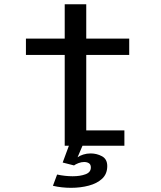

<svg xmlns="http://www.w3.org/2000/svg" viewBox="-20 -680 750 896"><path d="M382.5 -71.5H560.5V0H282V-423.5H101V-500H282V-660H382.5V-500H583V-423.5H382.5ZM301.5 0H365L342 54Q352 46.5 368.5 41.2Q385 36 403 36Q431.5 36 456 49.2Q480.5 62.5 480.5 95Q480.5 131.5 456.8 153.8Q433 176 394.5 186.2Q356 196.5 311.5 196.5Q290.5 196.5 269.2 194.2Q248 192 227 187L246.5 134.5Q284 142.5 319 142.5Q354.5 142.5 379.2 133.2Q404 124 404 101.5Q404 87.5 395 81.8Q386 76 372.5 76Q360 76 346.2 81.2Q332.5 86.5 325.5 92L272.5 78.5Z"/></svg>

Font: League Mono
Style: Regular
Weight: 400
Width: 6
Designer: Tyler Finck
Foundry: The League of Moveable Type / Tyler Finck
Version: Version 2.300;RELEASE